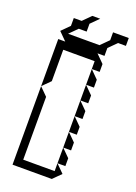

<svg xmlns="http://www.w3.org/2000/svg" viewBox="-167 -967 735 1034"><g transform="rotate(20 200.0 -450.0)"><path d="M270 -540V-630L315 -585V-540ZM270 -450V-540L315 -495V-450ZM45 -450V-720H270L315 -675V-630H270V-675H90V-495ZM270 -360V-450L315 -405V-360ZM270 -270V-360L315 -315V-270ZM270 -180V-270L315 -225V-180ZM270 -90V-180L315 -135V-90ZM45 0V-450L90 -405V-45H270V-90L315 -45L270 0ZM85 -720 40 -765 85 -810V-855H130L175 -900H220L175 -855V-810H130L85 -765H265L310 -810V-855H400V-810H355L310 -765V-720Z"/></g></svg>

Font: Rubik Iso
Style: Regular
Weight: 400
Designer: Hubert and Fischer, NaN
Foundry: Hubert and Fischer, NaN
Version: Version 2.200